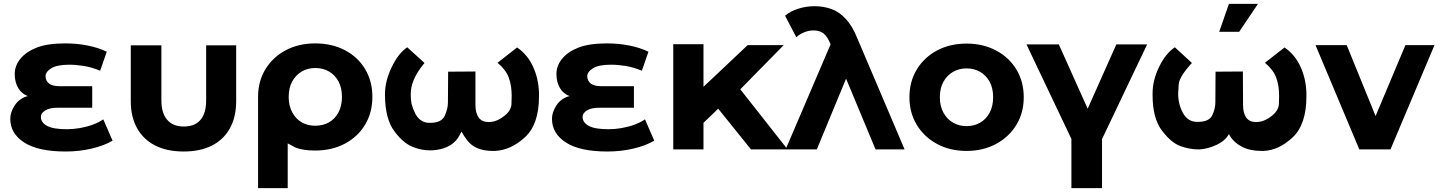

<svg xmlns="http://www.w3.org/2000/svg" viewBox="-20 -771 7438 991"><path d="M561 -45Q517 -19 453 -4Q389 11 319 11Q177 11 105 -35.5Q33 -82 33 -158Q33 -191 55 -225.5Q77 -260 116 -273Q120 -274 124 -275Q92 -287 75 -315Q56 -346 56 -389Q56 -432 85.5 -468Q115 -504 170 -525.5Q225 -547 318 -547Q377 -547 432.5 -536Q488 -525 531 -504L497 -406Q453 -424 413.5 -430.5Q374 -437 337 -437Q274 -437 244.5 -418.5Q215 -400 215 -377Q216 -353 233.5 -339.5Q251 -326 289 -326H456V-215H278Q236 -215 213.5 -201Q191 -187 191 -168Q191 -139 222.5 -121.5Q254 -104 325 -104Q358 -104 392.5 -110Q427 -116 458.5 -127.5Q490 -139 513 -155Z M928 11Q842 11 781 -20Q720 -51 687.5 -109.5Q655 -168 655 -248V-537H813V-253Q813 -187 843 -152.5Q873 -118 929 -118Q985 -118 1014.5 -152Q1044 -186 1044 -253V-537H1199V-248Q1199 -168 1167 -109.5Q1135 -51 1074.5 -20Q1014 11 928 11Z M1607 6Q1542 6 1504 -10Q1473 -26 1465 -31V200H1312V-271Q1312 -352 1350.5 -414.5Q1389 -477 1455.5 -512Q1522 -547 1607 -547Q1693 -547 1760 -512Q1827 -477 1864.5 -414.5Q1902 -352 1902 -271Q1902 -190 1864.5 -127.5Q1827 -65 1760 -29.5Q1693 6 1607 6ZM1607 -122Q1647 -122 1678 -139.5Q1709 -157 1727 -191Q1745 -225 1745 -271Q1745 -318 1727 -351Q1709 -384 1678 -402Q1647 -420 1608 -420Q1568 -420 1537.5 -402Q1507 -384 1488.5 -351Q1470 -318 1470 -271Q1470 -225 1488.5 -191Q1507 -157 1537.5 -139.5Q1568 -122 1607 -122Z M2649 -526Q2703 -489 2731.5 -426.5Q2760 -364 2762 -290Q2762 -282 2762 -274Q2762 -129 2689.5 -62.5Q2617 4 2535 8Q2529 8 2523 8Q2434 8 2392 -46Q2374 -69 2362 -92Q2354 -75 2343 -58Q2303 -1 2211 5Q2205 5 2198 5Q2157 5 2115 -11Q2093 -19 2073 -34Q2044 -55 2016 -93Q1968 -156 1967 -280Q1967 -282 1967 -284Q1967 -352 2001.5 -424Q2036 -496 2082 -527L2171 -446Q2107 -369 2101 -303Q2100 -293 2100 -283Q2100 -258 2104 -236Q2111 -209 2123 -185Q2149 -137 2196 -137Q2198 -137 2201 -137Q2259 -137 2275.5 -173.5Q2292 -210 2292 -242L2293 -401L2434 -402V-229Q2434 -187 2451 -164Q2468 -141 2502 -141Q2509 -141 2516 -142Q2548 -145 2583.5 -173Q2619 -201 2620 -235.5Q2621 -270 2621 -277Q2621 -330 2606 -370.5Q2591 -411 2548 -447Z M3357 -45Q3313 -19 3249 -4Q3185 11 3115 11Q2973 11 2901 -35.5Q2829 -82 2829 -158Q2829 -191 2851 -225.5Q2873 -260 2912 -273Q2916 -274 2920 -275Q2888 -287 2871 -315Q2852 -346 2852 -389Q2852 -432 2881.5 -468Q2911 -504 2966 -525.5Q3021 -547 3114 -547Q3173 -547 3228.5 -536Q3284 -525 3327 -504L3293 -406Q3249 -424 3209.5 -430.5Q3170 -437 3133 -437Q3070 -437 3040.5 -418.5Q3011 -400 3011 -377Q3012 -353 3029.5 -339.5Q3047 -326 3085 -326H3252V-215H3074Q3032 -215 3009.5 -201Q2987 -187 2987 -168Q2987 -139 3018.5 -121.5Q3050 -104 3121 -104Q3154 -104 3188.5 -110Q3223 -116 3254.5 -127.5Q3286 -139 3309 -155Z M3856 0 3687 -210 3611 -137V0H3455V-543H3611V-323L3839 -538H4025L3801 -310L4045 0Z M4183 -739Q4232 -739 4272.5 -724Q4313 -709 4346.5 -672.5Q4380 -636 4406 -571L4649 0H4499L4347 -365L4196 0H4035L4267 -542L4265 -547Q4250 -583 4230.5 -598.5Q4211 -614 4178 -614Q4155 -614 4131.5 -604.5Q4108 -595 4090 -579L4032 -690Q4059 -713 4100 -726Q4141 -739 4183 -739Z M4969 8Q4883 8 4816.5 -28Q4750 -64 4712 -126.5Q4674 -189 4674 -269Q4674 -350 4712 -412.5Q4750 -475 4816.5 -510.5Q4883 -546 4969 -546Q5054 -546 5121 -510.5Q5188 -475 5226 -412.5Q5264 -350 5264 -269Q5264 -189 5226 -126.5Q5188 -64 5121 -28Q5054 8 4969 8ZM4969 -120Q5008 -120 5039 -138Q5070 -156 5088 -189.5Q5106 -223 5106 -269Q5106 -316 5088 -349Q5070 -382 5039 -400Q5008 -418 4969 -418Q4930 -418 4899 -400Q4868 -382 4849.5 -349Q4831 -316 4831 -269Q4831 -223 4849.5 -189.5Q4868 -156 4899 -138Q4930 -120 4969 -120Z M5510 200V-54L5278 -542H5445L5594 -210L5742 -542H5901L5668 -53V200Z M6273 -607 6323 -751H6473L6376 -607ZM6610 -526Q6664 -489 6692.5 -426.5Q6721 -364 6723 -290Q6723 -282 6723 -274Q6723 -128 6651.5 -61.5Q6580 5 6502 8Q6497 8 6491 8Q6432 8 6390.5 -13.5Q6349 -35 6328 -70Q6326 -74 6323 -79Q6304 -44 6258.5 -23Q6213 -2 6172 0Q6167 0 6163 0Q6120 0 6072.5 -17Q6025 -34 5977 -97.5Q5929 -161 5929 -280Q5929 -283 5929 -285Q5929 -287 5929 -289Q5929 -357 5963 -426.5Q5997 -496 6044 -527L6132 -446Q6067 -375 6064 -336.5Q6061 -298 6061 -288Q6061 -233 6086 -187.5Q6111 -142 6159 -142Q6161 -142 6163 -142Q6221 -142 6237 -176Q6253 -210 6253 -242L6254 -401L6395 -402L6396 -229Q6396 -187 6412.5 -164Q6429 -141 6463 -141Q6470 -141 6477 -142Q6509 -145 6544.5 -173Q6580 -201 6581 -235.5Q6582 -270 6582 -277Q6582 -330 6567 -370.5Q6552 -411 6509 -447Z M6996 0 6770 -538H6931L7080 -172L7234 -538H7384L7157 0Z"/></svg>

Font: Montserrat Z
Style: Bold
Weight: 700
Designer: Julieta Ulanovsky
Foundry: Julieta Ulanovsky
Version: Version 8.000